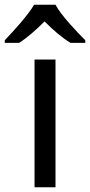

<svg xmlns="http://www.w3.org/2000/svg" viewBox="-60 -786 378 806"><path d="M173 -766H83C57 -721 -3 -656 -40 -617V-606H20C55 -628 91 -660 127 -696C163 -660 201 -627 236 -606H298V-617C260 -655 197 -721 173 -766ZM173 0V-536H85V0Z"/></svg>

Font: Noto Sans Syriac Western
Style: Regular
Weight: 400
Designer: Patrick Giasson and the Monotype Design Team
Foundry: Monotype Imaging Inc.
Version: Version 3.000